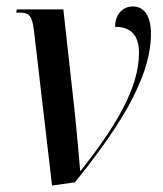

<svg xmlns="http://www.w3.org/2000/svg" viewBox="-20 -565 503 594"><path d="M85 -471 141 9 212 -1C323 -140 447 -309 447 -460C447 -519 424 -545 391 -545C359 -545 336 -520 336 -482C384 -482 410 -457 410 -401C410 -291 335 -170 230 -37H228C224 -86 218 -151 212 -211L176 -536H32L30 -526H39C70 -526 79 -518 85 -471Z"/></svg>

Font: Noto Serif Display Condensed Medium
Style: Italic
Weight: 500
Width: 3
Italic angle: -12°
Designer: Monotype Design Team
Foundry: Monotype Imaging Inc.
Version: Version 2.009